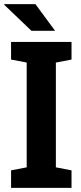

<svg xmlns="http://www.w3.org/2000/svg" viewBox="-27 -915 395 935"><path d="M0 0ZM26.9 -625V-710.9H321.3V-625L245.1 -610.4V-100.1L321.3 -85.4V0H26.9V-85.4L103 -100.1V-610.4ZM241.2 -765.1H126L-6.8 -892.1L-5.9 -895H145.5Z"/></svg>

Font: Roboto Avanza Slab
Style: Bold
Weight: 700
Designer: Google
Version: Version 1.100263; 2013; ttfautohint (v0.94.20-1c74) -l 8 -r 